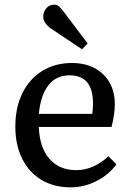

<svg xmlns="http://www.w3.org/2000/svg" viewBox="-20 -792 559 826"><path d="M285 14Q212 14 158.5 -18Q105 -50 75.5 -109Q46 -168 46 -247Q46 -330 76.5 -391.5Q107 -453 162 -487Q217 -521 290 -521Q373 -521 423.5 -472.5Q474 -424 474 -344Q474 -302 460 -246H147Q150 -158 192.5 -109Q235 -60 308 -60Q346 -60 382 -76Q418 -92 446 -120L481 -85Q447 -39 394 -12.5Q341 14 285 14ZM147 -302H377Q380 -322 380 -348Q380 -468 279 -468Q222 -468 188.5 -425.5Q155 -383 147 -302ZM333 -580 201 -668Q185 -679 175.5 -692Q166 -705 166 -721Q166 -740 179 -756Q192 -772 214 -772Q225 -772 233 -765Q241 -758 253 -743L357 -605Z"/></svg>

Font: Text Regular
Style: Regular
Weight: 400
Designer: Latin by Veronika Burian and Jose Scaglione. Greek by Irene Vlachou. Cyrillic by Vera Evstafieva.
Foundry: TypeTogether
Version: Version 3.002